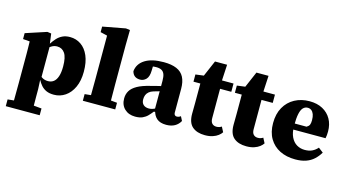

<svg xmlns="http://www.w3.org/2000/svg" viewBox="-97 -1098 3067 1701"><g transform="rotate(15 1436.0 -247.5)"><path d="M28 223V161L129 151H233L339 161V223ZM84 223Q85 181 85 142.5Q85 104 85.5 68.5Q86 33 86 -2V-273Q86 -296 85.5 -314.5Q85 -333 85 -350Q85 -367 84 -386L22 -391V-445L214 -508L250 -503L262 -413L267 -405V-90L262 -83L266 3Q266 36 266 71Q266 106 266.5 144Q267 182 267 223ZM412 15Q371 15 343 2.5Q315 -10 295.5 -32Q276 -54 261 -83H217L222 -153Q247 -123 272 -105.5Q297 -88 331 -88Q361 -88 382.5 -104.5Q404 -121 416 -156.5Q428 -192 428 -248Q428 -332 402.5 -369Q377 -406 332 -406Q307 -406 286 -394.5Q265 -383 248 -367.5Q231 -352 218 -338L213 -411H261Q280 -441 301.5 -464.5Q323 -488 352 -502Q381 -516 421 -516Q477 -516 521.5 -485.5Q566 -455 591.5 -396Q617 -337 617 -250Q617 -167 589.5 -107.5Q562 -48 515.5 -16.5Q469 15 412 15Z M675 0V-61L776 -71H867L972 -61V0ZM731 0Q732 -36 732 -72Q732 -108 732.5 -144Q733 -180 733 -215V-613L670 -628V-679L878 -718L916 -713L914 -574V-215Q914 -180 914.5 -144Q915 -108 915 -72Q915 -36 916 0Z M1158 16Q1098 16 1060.5 -19.5Q1023 -55 1023 -115Q1023 -154 1041.5 -185Q1060 -216 1103.5 -240.5Q1147 -265 1223 -283Q1248 -290 1273 -296Q1298 -302 1323 -308Q1348 -314 1372 -320V-276Q1345 -267 1315 -258.5Q1285 -250 1258 -242Q1234 -235 1218 -221.5Q1202 -208 1195 -190.5Q1188 -173 1188 -151Q1188 -119 1206.5 -102Q1225 -85 1257 -85Q1272 -85 1286 -89Q1300 -93 1315.5 -101Q1331 -109 1350 -121L1355 -70H1308Q1290 -47 1271 -27.5Q1252 -8 1225.5 4Q1199 16 1158 16ZM1442 15Q1386 15 1355.5 -11.5Q1325 -38 1316 -85L1311 -87V-353Q1311 -392 1302.5 -414Q1294 -436 1275.5 -446Q1257 -456 1227 -456Q1205 -456 1183.5 -452Q1162 -448 1138 -441L1197 -490L1195 -416Q1194 -360 1170.5 -336Q1147 -312 1116 -312Q1085 -312 1066 -326.5Q1047 -341 1040 -369Q1047 -438 1109 -477Q1171 -516 1280 -516Q1352 -516 1398.5 -496Q1445 -476 1467 -434Q1489 -392 1489 -327V-108Q1489 -95 1496 -87.5Q1503 -80 1514 -80Q1523 -80 1532 -83Q1541 -86 1550 -93L1570 -54Q1552 -21 1520 -3Q1488 15 1442 15Z M1733 -417V-493H1925V-417ZM1797 15Q1724 15 1682 -21Q1640 -57 1640 -139Q1640 -165 1640.5 -189.5Q1641 -214 1641 -240V-417H1578V-483L1694 -498L1639 -460L1716 -639H1827L1818 -473L1822 -463V-148Q1822 -115 1837 -99.5Q1852 -84 1877 -84Q1892 -84 1903.5 -88Q1915 -92 1924 -98L1948 -52Q1938 -36 1918 -20.5Q1898 -5 1868 5Q1838 15 1797 15Z M2113 -417V-493H2305V-417ZM2177 15Q2104 15 2062 -21Q2020 -57 2020 -139Q2020 -165 2020.5 -189.5Q2021 -214 2021 -240V-417H1958V-483L2074 -498L2019 -460L2096 -639H2207L2198 -473L2202 -463V-148Q2202 -115 2217 -99.5Q2232 -84 2257 -84Q2272 -84 2283.5 -88Q2295 -92 2304 -98L2328 -52Q2318 -36 2298 -20.5Q2278 -5 2248 5Q2218 15 2177 15Z M2626 15Q2545 15 2484 -15.5Q2423 -46 2388.5 -104Q2354 -162 2354 -246Q2354 -330 2388 -390.5Q2422 -451 2482 -483.5Q2542 -516 2618 -516Q2688 -516 2738.5 -488.5Q2789 -461 2816.5 -412.5Q2844 -364 2844 -299Q2844 -280 2842.5 -266Q2841 -252 2838 -236H2469V-291H2649Q2668 -302 2674.5 -316.5Q2681 -331 2681 -359Q2681 -391 2673 -412.5Q2665 -434 2650.5 -445Q2636 -456 2617 -456Q2593 -456 2575.5 -439Q2558 -422 2549 -381.5Q2540 -341 2540 -270Q2540 -208 2559.5 -167.5Q2579 -127 2612 -107.5Q2645 -88 2685 -88Q2725 -88 2753 -101.5Q2781 -115 2803 -140L2847 -106Q2825 -69 2795 -41.5Q2765 -14 2723.5 0.5Q2682 15 2626 15Z"/></g></svg>

Font: Source Serif 4 ExtraBold
Style: Regular
Weight: 800
Designer: Frank Grießhammer
Foundry: Adobe Systems Incorporated
Version: Version 4.004;hotconv 1.0.116;makeotfexe 2.5.65601